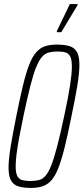

<svg xmlns="http://www.w3.org/2000/svg" viewBox="-20 -915 410 943"><path d="M131 8Q93 8 69 0Q45 -8 33.5 -29.5Q22 -51 22 -91Q22 -131 32 -193Q42 -255 60 -344Q78 -434 93 -496Q108 -558 123.5 -597.5Q139 -637 158 -658.5Q177 -680 201.5 -688Q226 -696 260 -696Q298 -696 322.5 -688Q347 -680 358.5 -658.5Q370 -637 370 -597Q370 -557 360 -495.5Q350 -434 331 -344Q313 -253 297.5 -191Q282 -129 266.5 -89.5Q251 -50 232 -29Q213 -8 188.5 0Q164 8 131 8ZM129 -26Q153 -26 171 -30.5Q189 -35 203.5 -51.5Q218 -68 231.5 -102Q245 -136 260.5 -195Q276 -254 295 -344Q315 -436 324 -495Q333 -554 333 -588Q333 -622 325 -637.5Q317 -653 301.5 -657.5Q286 -662 263 -662Q239 -662 220.5 -657.5Q202 -653 187 -636.5Q172 -620 158 -586Q144 -552 129 -493Q114 -434 95 -344Q82 -282 73.5 -235.5Q65 -189 61 -155.5Q57 -122 57 -99Q57 -66 65 -50.5Q73 -35 89.5 -30.5Q106 -26 129 -26ZM259 -757V-762L323 -895H361V-890L281 -757Z"/></svg>

Font: Saira UltraCondensed Thin
Style: Italic
Weight: 250
Width: 1
Italic angle: -12°
Designer: Hector Gatti with collaboration of the Omnibus-Type team
Foundry: Omnibus-Type
Version: Version 1.101